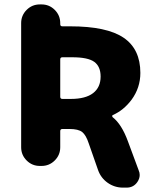

<svg xmlns="http://www.w3.org/2000/svg" viewBox="-20 -775 709 873"><path d="M253.9 -665Q253.9 -655.3 263.7 -655.3H298.8Q465.8 -655.3 542 -603.5Q618.2 -551.8 618.2 -443.4Q618.2 -376 578.1 -321.3Q542 -273.4 493.2 -252Q490.2 -251 490.2 -247.6Q490.2 -244.1 492.2 -242.2Q533.2 -210 561.5 -132.8L610.4 -1Q615.2 9.8 615.2 20.5Q615.2 37.1 604.5 52.7Q586.9 78.1 555.7 78.1H539.1Q501 78.1 469.7 56.2Q438.5 34.2 425.8 -2L383.8 -122.1Q371.1 -161.1 353.5 -174.8Q335.9 -188.5 295.9 -188.5H263.7Q253.9 -188.5 253.9 -178.7V-105.5Q253.9 -70.3 229 -45.4Q204.1 -20.5 168.9 -20.5H161.1Q126 -20.5 101.1 -45.4Q76.2 -70.3 76.2 -105.5V-669.9Q76.2 -705.1 101.1 -730Q126 -754.9 161.1 -754.9H168.9Q204.1 -754.9 229 -730Q253.9 -705.1 253.9 -669.9ZM263.7 -514.6Q253.9 -514.6 253.9 -504.9V-335Q253.9 -325.2 263.7 -325.2H301.8Q369.1 -325.2 403.3 -351.6Q437.5 -377.9 437.5 -426.8Q437.5 -472.7 408.7 -493.7Q379.9 -514.6 308.6 -514.6Z"/></svg>

Font: Gen Jyuu GothicX Heavy
Style: Bold
Weight: 900
Designer: [Source Han Sans]
Ryoko NISHIZUKA  (kana & ideographs); Paul D. Hunt (Latin, Greek & Cyrillic); Wenlong ZHANG  (bopomofo
Version: Version 1.002.20150607